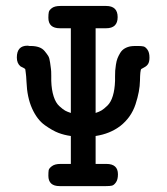

<svg xmlns="http://www.w3.org/2000/svg" viewBox="-20 -631 565 651"><path d="M37.1 -436Q37.1 -476.1 73.2 -476.1Q75.2 -476.1 77.1 -475.6Q79.1 -475.1 80.1 -475.1H84Q100.1 -475.1 112.1 -470.9Q124 -466.8 131.6 -457.5Q139.2 -448.2 143.6 -441.2Q147.9 -434.1 149.9 -418.5Q151.9 -402.8 152.8 -397Q153.8 -391.1 153.8 -374.5Q153.8 -357.9 153.8 -356.9Q154.8 -326.2 161.9 -304.2Q168.9 -282.2 181.4 -271Q193.8 -259.8 200.9 -255.9Q208 -252 220.2 -248V-535.2H183.1Q144 -535.2 144 -570.8Q144 -583 145.5 -590.1Q147 -597.2 156.5 -604Q166 -610.8 185.1 -610.8H339.8Q378.9 -610.8 378.9 -573Q378.9 -535.2 339.8 -535.2H304.2V-248Q316.4 -252 324.2 -256.6Q332 -261.2 344 -272.7Q356 -284.2 362.5 -305.7Q369.1 -327.1 370.1 -356.9Q370.1 -358.9 370.1 -371.8Q370.1 -384.8 370.6 -391.4Q371.1 -397.9 373 -411.4Q375 -424.8 378.4 -433.3Q381.8 -441.9 387.5 -451.4Q393.1 -460.9 402.6 -466.6Q412.1 -472.2 423.8 -474.1Q429.7 -475.1 442.9 -475.1H448.2Q459.5 -475.1 466.3 -473.6Q473.1 -472.2 480 -462.6Q486.8 -453.1 486.8 -436Q486.8 -421.9 482.4 -414.6Q478 -407.2 469 -402.6Q460 -397.9 459 -397Q455.1 -393.1 454.6 -357.4Q454.1 -321.8 439.5 -277.3Q424.8 -232.9 388.2 -204.1Q353 -177.2 304.2 -169.9V-75.2H340.8Q379.9 -75.2 379.9 -40Q379.9 -22 373 -12.5Q366.2 -2.9 359.1 -1.5Q352.1 0 339.8 0H182.1Q144 0 144 -35.2Q144 -47.4 145 -53.7Q146 -60.1 156 -67.6Q166 -75.2 185.1 -75.2H220.2V-169.9Q198.2 -172.9 178.2 -180.4Q158.2 -188 132.1 -206.5Q106 -225.1 88.9 -262.9Q71.8 -300.8 69.8 -354Q68.8 -375 67.4 -383.5Q65.9 -392.1 65.9 -395Q65.9 -397.9 59.6 -400.9Q53.2 -403.8 49.8 -405.8Q37.1 -416 37.1 -436Z"/></svg>

Font: CMU Typewriter Text
Style: Bold
Weight: 700
Version: Version 0.7.0